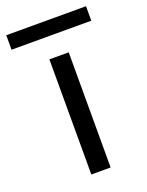

<svg xmlns="http://www.w3.org/2000/svg" viewBox="-190 -719 601 785"><g transform="rotate(-20 110.5 -327.0)"><path d="M69 0V-501H153V0ZM-63 -591V-654H284V-591Z"/></g></svg>

Font: DM Sans 17pt
Style: Regular
Weight: 400
Version: Version 4.004;gftools[0.9.30]